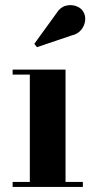

<svg xmlns="http://www.w3.org/2000/svg" viewBox="-20 -733 370 753"><path d="M237 -460V-19.5H305V0H29.5V-19.5H97V-440.5H29.5V-460ZM125 -548 114.5 -561 201 -680.5Q216 -704.5 237 -710.2Q258 -716 277.2 -709.5Q296.5 -703 305.5 -689Q316 -673 314 -652.8Q312 -632.5 298.5 -616Q285 -599.5 261 -594Z"/></svg>

Font: Bodoni Moda
Style: Bold
Weight: 700
Designer: Owen Earl
Foundry: indestructible type
Version: Version 2.005